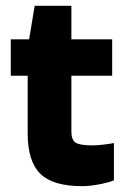

<svg xmlns="http://www.w3.org/2000/svg" viewBox="-20 -629 421 659"><path d="M75 -369H17V-494H80L99 -609H225V-494H365V-369H225V-177Q225 -149 239.5 -139.5Q254 -130 297 -130Q312 -130 334 -132.5Q356 -135 371 -138V-10Q355 -3 321.5 3.5Q288 10 262 10Q162 10 118.5 -32.5Q75 -75 75 -171Z"/></svg>

Font: Blinker
Style: Bold
Weight: 700
Designer: Juergen Huber
Foundry: supertype
Version: Version 1.015;PS 1.15;hotconv 1.0.88;makeotf.lib2.5.647800; 